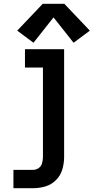

<svg xmlns="http://www.w3.org/2000/svg" viewBox="-20 -790 495 1015"><path d="M51 205H154Q188 205 220 195.5Q252 186 276 162Q300 138 309.5 105.5Q319 73 319 40V-530H112V-433H207V40Q207 56 202.5 72.5Q198 89 184.5 98.5Q171 108 154 108H51ZM157 -564 263 -698 369 -564 455 -628 320 -770H206L71 -628Z"/></svg>

Font: Iosevka Sparkle Semibold
Style: Regular
Weight: 600
Designer: Belleve Invis
Foundry: Belleve Invis
Version: Version 4.5.0; ttfautohint (v1.8.3)